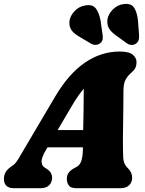

<svg xmlns="http://www.w3.org/2000/svg" viewBox="-44 -984 759 1004"><path d="M196 -199Q173.5 -161.5 173.5 -140.2Q173.5 -119 188 -109L202.5 -99.5Q217 -89.5 222.8 -78.2Q228.5 -67 228.5 -56Q228.5 -30 212.5 -15Q196.5 0 170.5 0H27.5Q2 0 -10.8 -12.8Q-23.5 -25.5 -23.5 -47.5Q-23.5 -67 -14.8 -83.5Q-6 -100 24.5 -120Q38.5 -129.5 55 -158Q71.5 -186.5 90 -217.5L244.5 -479Q315.5 -599 400.5 -656.8Q485.5 -714.5 581 -714.5Q630.5 -714.5 650.2 -698Q670 -681.5 670 -658Q670 -642.5 664.2 -630Q658.5 -617.5 644.5 -605.5Q625 -589 613.2 -568.5Q601.5 -548 601.5 -506.5Q601.5 -471.5 601 -427.8Q600.5 -384 599.8 -340Q599 -296 598.8 -260.2Q598.5 -224.5 599 -205.5Q599.5 -179.5 600.2 -162Q601 -144.5 606.2 -131Q611.5 -117.5 626.5 -102.5Q647 -82.5 647 -54Q647 -30.5 631 -15.2Q615 0 587.5 0H354Q326 0 315.8 -14.2Q305.5 -28.5 305.5 -48Q305.5 -69.5 316.8 -83.2Q328 -97 350.5 -108L356 -111Q374.5 -120.5 381.8 -144.5Q389 -168.5 389.5 -204.5Q389.5 -209 389.5 -213.5H204.5ZM329.5 -426.5 257.5 -304H391Q392 -354 393 -410Q394 -466 394 -520.5Q380.5 -504.5 364.5 -481.8Q348.5 -459 329.5 -426.5ZM677.5 -876 683 -803.5Q684 -789 681.8 -777.5Q679.5 -766 668 -756.5Q657 -748.5 643.8 -749Q630.5 -749.5 620.5 -757L565.5 -796.5Q536 -817 525.2 -836.8Q514.5 -856.5 518 -884Q523 -911.5 547.2 -935.5Q571.5 -959.5 605 -963Q643.5 -967 658.5 -942Q673.5 -917 677.5 -876ZM482 -876 492 -805Q494.5 -791.5 493 -779.8Q491.5 -768 480.5 -758.5Q470 -750 456.5 -749.5Q443 -749 432.5 -755.5L373.5 -790.5Q342 -808.5 329.5 -826.8Q317 -845 319 -872Q322 -900 345 -925Q368 -950 401.5 -955.5Q440.5 -962.5 457.5 -939.2Q474.5 -916 482 -876Z"/></svg>

Font: Fraunces 72pt S100 Black
Style: Italic
Weight: 900
Italic angle: -16°
Version: Version 1.000; ttfautohint (v1.8.3)